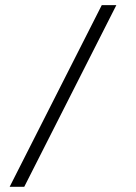

<svg xmlns="http://www.w3.org/2000/svg" viewBox="-20 -718 521 738"><path d="M73.2 0H17.1L371.1 -698.2H427.2Z"/></svg>

Font: Voltera Light
Style: Light
Weight: 300
Designer: Bernd Montag
Version: Version 1.301